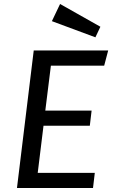

<svg xmlns="http://www.w3.org/2000/svg" viewBox="-20 -942 570 962"><path d="M235 -613 207 -388H439L430 -312H198L169 -76H455L446 0H65L149 -689H522L502 -613ZM458 -755 240 -836 281 -922 483 -808Z"/></svg>

Font: Yekcdsyqcyvpieeyorgstswgcgt
Style: Regular
Weight: 400
Italic angle: -8°
Designer: Carrois Corporate & Edenspiekermann
Foundry: Carrois Corporate GbR & Edenspiekermann AG
Version: Version 2.001